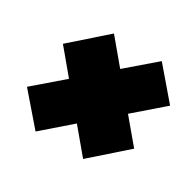

<svg xmlns="http://www.w3.org/2000/svg" viewBox="-98 -552 631 619"><g transform="rotate(30 217.5 -243.0)"><path d="M278 -43 203.5 -132 101 -43 5 -154 109.5 -244 36 -332 162 -443 236.5 -354 340 -443 435 -332 330.5 -241.5 404 -154Z"/></g></svg>

Font: Anybody UltraExpanded Black
Style: Italic
Weight: 900
Width: 9
Italic angle: -10°
Designer: Tyler Finck
Foundry: Etcetera Type Company
Version: Version 1.010; ttfautohint (v1.8.3) -l 8 -r 50 -G 200 -x 14 